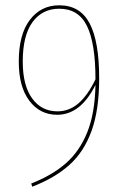

<svg xmlns="http://www.w3.org/2000/svg" viewBox="-20 -692 457 726"><path d="M355 -396Q355 -276 326 -196.5Q297 -117 242 -68Q187 -19 102 14L98 2Q177 -29 229 -74.5Q281 -120 310 -192Q339 -264 341 -371Q285 -258 196 -258Q131 -258 91 -311Q51 -364 51 -459Q51 -562 93 -617Q135 -672 204 -672Q283 -672 319 -603.5Q355 -535 355 -396ZM341 -392Q341 -528 309 -593.5Q277 -659 204 -659Q140 -659 103 -608.5Q66 -558 66 -459Q66 -369 101.5 -320Q137 -271 197 -271Q242 -271 277 -301.5Q312 -332 341 -392Z"/></svg>

Font: Fira Sans Compressed Hair
Style: Regular
Weight: 100
Width: 1
Designer: bBox Type GmbH & Carrois Corporate GbR & Edenspiekermann AG
Foundry: bBox Type GmbH & Carrois Corporate GbR & Edenspiekermann AG
Version: Version 4.301